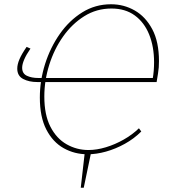

<svg xmlns="http://www.w3.org/2000/svg" viewBox="-20 -718 819 901"><path d="M359 163 378 -4 408 -5 373 163ZM643 -101Q609 -67 565.5 -43Q522 -19 477 -6.5Q432 6 391 6Q330 6 279 -22.5Q228 -51 197.5 -110Q167 -169 167 -260Q167 -340 191.5 -417.5Q216 -495 260.5 -558.5Q305 -622 366 -660Q427 -698 501 -698Q561 -698 612 -669Q663 -640 694.5 -581Q726 -522 726 -431Q726 -415 725 -402Q724 -389 721.5 -373Q719 -357 715 -333H155Q116 -333 88.5 -347.5Q61 -362 61 -396Q61 -416 71.5 -440.5Q82 -465 105 -498L123 -490Q103 -461 93.5 -438.5Q84 -416 84 -400Q84 -373 106 -362.5Q128 -352 160 -352H706L696 -345Q700 -367 701.5 -387Q703 -407 703 -426Q703 -499 680 -556Q657 -613 612.5 -645.5Q568 -678 503 -678Q433 -678 375.5 -642Q318 -606 276 -546.5Q234 -487 211 -413.5Q188 -340 188 -265Q188 -179 216.5 -123.5Q245 -68 292.5 -41Q340 -14 395 -14Q434 -14 477 -27Q520 -40 560.5 -63Q601 -86 632 -116Z"/></svg>

Font: Bitter Thin
Style: Italic
Weight: 100
Italic angle: -9°
Designer: Sol Matas, and Bitter project Authors
Foundry: Sol Matas
Version: Version 2.002